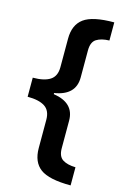

<svg xmlns="http://www.w3.org/2000/svg" viewBox="-131 -774 650 992"><g transform="rotate(15 194.5 -278.0)"><path d="M352 158Q236 158 189.5 123.5Q143 89 143 14V-137Q143 -186 111.5 -206.5Q80 -227 19 -227V-329Q80 -329 111.5 -349.5Q143 -370 143 -418V-571Q143 -645 190 -679.5Q237 -714 352 -714V-617Q309 -616 283.5 -600Q258 -584 258 -539V-394Q258 -299 146 -281V-275Q258 -258 258 -163V-16Q258 28 283 44Q308 60 352 61Z"/></g></svg>

Font: Noto Sans Sora Sompeng Semi
Style: Bold
Weight: 700
Designer: Monotype Design Team. David Williams.
Foundry: Monotype Imaging Inc.
Version: Version 2.101; ttfautohint (v1.8.4.7-5d5b)